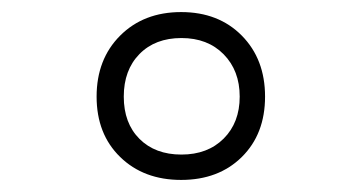

<svg xmlns="http://www.w3.org/2000/svg" viewBox="-20 -725 600 318"><path d="M179 -465Q140 -503 140 -565Q140 -627 179 -666Q218 -705 280 -705Q342 -705 380.5 -666Q419 -627 419 -565Q419 -503 380.5 -465Q342 -427 280 -427Q218 -427 179 -465ZM211 -635.5Q185 -609 185 -565Q185 -521 211 -495Q237 -469 280.5 -469Q324 -469 350.5 -495.5Q377 -522 377 -565Q377 -608 350.5 -635Q324 -662 280.5 -662Q237 -662 211 -635.5Z"/></svg>

Font: Titillium Web
Style: Light
Weight: 300
Version: Version 1.001;PS 57.000;hotconv 1.0.70;makeotf.lib2.5.55311